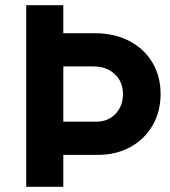

<svg xmlns="http://www.w3.org/2000/svg" viewBox="-20 -721 657 740"><path d="M81 -701H224V-593H346Q420 -593 477.5 -563.5Q535 -534 567 -480.5Q599 -427 599 -359Q599 -291 568 -237.5Q537 -184 482 -154Q427 -124 356 -124H224V-1H81ZM350 -252Q396 -252 425 -282Q454 -312 454 -359Q454 -406 422 -435.5Q390 -465 340 -465H224V-252Z"/></svg>

Font: Oak Sans
Style: Bold
Weight: 700
Designer: Erik Kennedy, Walven
Foundry: Erik Kennedy, Walven
Version: Version 1.000